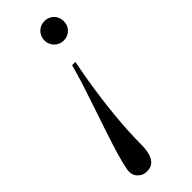

<svg xmlns="http://www.w3.org/2000/svg" viewBox="-253 -558 824 824"><g transform="rotate(-45 159.0 -146.0)"><path d="M85 238Q59 238 42 218.8Q25 199.5 31 169Q37 137 50.2 92.8Q63.5 48.5 80.5 -3Q97.5 -54.5 116 -108.5Q134.5 -162.5 151.2 -214.8Q168 -267 180 -312H200Q191 -267 183 -219.8Q175 -172.5 168.8 -124.8Q162.5 -77 158 -31Q153.5 15 151.2 58Q149 101 149 139Q149 166.5 143.2 189Q137.5 211.5 123.5 224.8Q109.5 238 85 238ZM230 -412Q213.5 -412 200.2 -419.8Q187 -427.5 179 -441Q171 -454.5 171 -471Q171 -487.5 179 -501Q187 -514.5 200.2 -522.2Q213.5 -530 230 -530Q246.5 -530 259.8 -522.2Q273 -514.5 280.8 -501Q288.5 -487.5 288.5 -471Q288.5 -454.5 280.8 -441Q273 -427.5 259.8 -419.8Q246.5 -412 230 -412Z"/></g></svg>

Font: Bodoni Moda SC 11pt
Style: Italic
Weight: 400
Italic angle: -13°
Version: Version 2.005